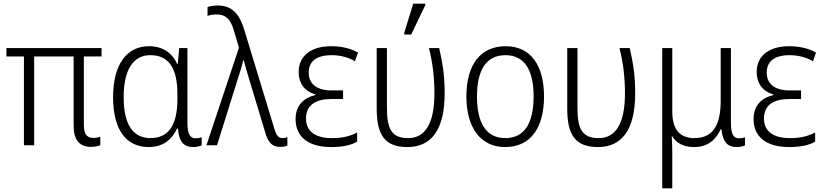

<svg xmlns="http://www.w3.org/2000/svg" viewBox="-20 -795 4514 1051"><path d="M477 9C501 9 520 4 529 0V-47C520 -43 507 -40 491 -40C455 -40 439 -61 439 -113V-486H536V-532H15V-486H111V0H167V-486H383V-107C383 -30 415 9 477 9Z M794 10C875 10 924 -35 949 -91H954C960 -18 986 10 1039 10C1056 10 1075 5 1084 1V-44C1075 -40 1062 -38 1051 -38C1022 -38 1006 -59 1006 -122V-532H961L953 -445H950C922 -506 870 -542 796 -542C676 -542 599 -446 599 -263C599 -84 671 10 794 10ZM804 -39C707 -39 657 -114 657 -263C657 -410 707 -493 803 -493C905 -493 951 -420 951 -281V-251C951 -110 902 -39 804 -39Z M1514 9C1530 9 1543 6 1553 2V-44C1547 -42 1537 -39 1527 -39C1506 -39 1493 -51 1481 -93L1315 -639C1286 -729 1242 -765 1171 -765C1148 -765 1129 -761 1116 -756V-708C1128 -712 1145 -716 1165 -716C1213 -716 1240 -694 1259 -632L1288 -534L1110 0H1168L1283 -367C1293 -398 1305 -434 1311 -464H1315C1322 -433 1334 -395 1348 -348L1431 -73C1447 -14 1470 9 1514 9Z M1793 10C1850 10 1902 1 1935 -20V-70C1895 -48 1851 -39 1796 -39C1704 -39 1655 -78 1655 -146C1655 -220 1708 -253 1794 -253H1858V-300H1794C1716 -300 1670 -335 1670 -397C1670 -457 1709 -493 1796 -493C1845 -493 1889 -480 1923 -460L1940 -507C1904 -528 1855 -542 1792 -542C1689 -542 1615 -494 1615 -401C1615 -342 1644 -296 1707 -278V-275C1642 -259 1598 -218 1598 -143C1598 -54 1658 10 1793 10Z M2193 -606H2231L2308 -767V-775H2242L2193 -616ZM2210 10C2342 10 2414 -86 2414 -284C2414 -378 2404 -446 2384 -532H2328C2349 -449 2358 -369 2358 -284C2358 -120 2308 -39 2214 -39C2122 -39 2098 -91 2098 -206V-532H2042V-202C2042 -59 2084 10 2210 10Z M2958 -267C2958 -436 2886 -542 2748 -542C2610 -542 2533 -441 2533 -267C2533 -96 2611 10 2745 10C2885 10 2958 -96 2958 -267ZM2591 -267C2591 -411 2641 -493 2747 -493C2856 -493 2901 -404 2901 -267C2901 -124 2853 -39 2746 -39C2639 -39 2591 -125 2591 -267Z M3253 10C3385 10 3457 -86 3457 -284C3457 -378 3447 -446 3427 -532H3371C3392 -449 3401 -369 3401 -284C3401 -120 3351 -39 3257 -39C3165 -39 3141 -91 3141 -206V-532H3085V-202C3085 -59 3127 10 3253 10Z M3605 236H3660V40C3660 8 3659 -22 3657 -49H3660C3682 -12 3721 10 3780 10C3858 10 3900 -34 3925 -87H3929C3937 -17 3962 10 4014 10C4031 10 4049 5 4058 1V-44C4049 -40 4036 -38 4025 -38C3996 -38 3981 -59 3981 -122V-532H3925V-242C3925 -109 3882 -39 3781 -39C3699 -39 3660 -89 3660 -185V-532H3605Z M4300 10C4357 10 4409 1 4442 -20V-70C4402 -48 4358 -39 4303 -39C4211 -39 4162 -78 4162 -146C4162 -220 4215 -253 4301 -253H4365V-300H4301C4223 -300 4177 -335 4177 -397C4177 -457 4216 -493 4303 -493C4352 -493 4396 -480 4430 -460L4447 -507C4411 -528 4362 -542 4299 -542C4196 -542 4122 -494 4122 -401C4122 -342 4151 -296 4214 -278V-275C4149 -259 4105 -218 4105 -143C4105 -54 4165 10 4300 10Z"/></svg>

Font: Noto Sans SemiCondensed Light
Style: Regular
Weight: 300
Width: 4
Designer: Monotype Design Team
Foundry: Monotype Imaging Inc.
Version: Version 2.013